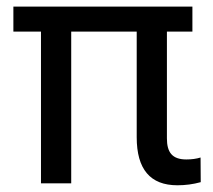

<svg xmlns="http://www.w3.org/2000/svg" viewBox="-20 -548 636 574"><path d="M555.2 -528.3H20V-453.6H102.5V0H192.9V-453.6H388.7V-137.7C388.7 -42 429.2 5.9 510.3 5.9C534.2 5.9 557.1 2.9 580.1 -3.4L579.6 -77.1C566.9 -73.2 552.7 -71.3 537.1 -71.3C494.6 -71.3 479 -92.8 479 -134.3V-453.6H555.2Z"/></svg>

Font: Roboto
Style: Regular
Weight: 400
Designer: Google
Version: Version 2.137; 2017